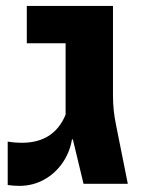

<svg xmlns="http://www.w3.org/2000/svg" viewBox="-20 -606 489 633"><path d="M5.4 3.9V-139.2Q28.3 -135.3 53.2 -135.3Q158.2 -135.7 196.3 -228V-463.4H68.4V-586.4H352.5V-290Q352.5 -242.7 362.3 -195.3L401.4 0H255.4L220.2 -146.5H217.3Q210 -103 185.5 -68.1Q161.1 -33.2 124.3 -13.2Q87.4 6.8 43.9 6.8Q23.9 6.8 5.4 3.9Z"/></svg>

Font: Heebo ExtraBold
Style: Regular
Weight: 800
Designer: Oded Ezer
Foundry: Meir Sadan
Version: Version 2.001; ttfautohint (v1.5.14-ce02) -l 8 -r 50 -G 200 